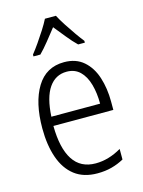

<svg xmlns="http://www.w3.org/2000/svg" viewBox="-117 -834 679 913"><g transform="rotate(-15 222.5 -377.5)"><path d="M230 -542Q288 -542 325.5 -509.5Q363 -477 380.5 -422.5Q398 -368 398 -303V-262H103Q104 -152 141 -95Q178 -38 252 -38Q316 -38 379 -75V-23Q350 -7 318 1.5Q286 10 248 10Q180 10 136 -24Q92 -58 70.5 -120Q49 -182 49 -264Q49 -391 95 -466.5Q141 -542 230 -542ZM230 -495Q175 -495 142.5 -448Q110 -401 105 -307H345Q345 -359 333 -402Q321 -445 295.5 -470Q270 -495 230 -495ZM250 -765Q262 -742 280.5 -713.5Q299 -685 318 -658Q337 -631 350 -615V-606H317Q294 -628 270 -658Q246 -688 223 -716Q201 -688 176.5 -657.5Q152 -627 131 -606H97V-615Q113 -635 131.5 -661.5Q150 -688 167.5 -715.5Q185 -743 196 -765Z"/></g></svg>

Font: Noto Sans Sinhala Condensed Light
Style: Regular
Weight: 300
Width: 3
Designer: Jelle Bosma - Monotype Design Team
Foundry: Monotype Imaging Inc.
Version: Version 2.006; ttfautohint (v1.8.4.7-5d5b)